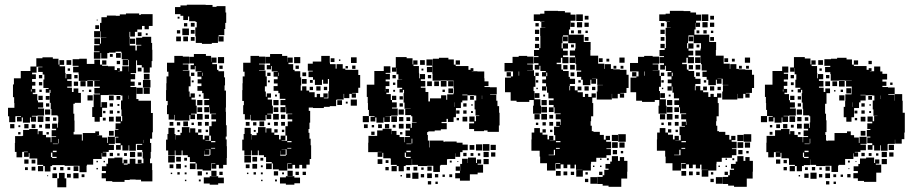

<svg xmlns="http://www.w3.org/2000/svg" viewBox="-20 -766 3871 814"><path d="M620 -287H628V-205H625V-178H616V-160H621V-122H619V-94H616V-74H625V-45H626V3H578V-4H555V-5H530V-3H508V5H456V2H429V-10H411V-32H429V-41H412V-61H431V-72H438V-95H465V-98H499V-74H504V-89H520V-73H505V-68H521V-72H530V-93H554V-72H579V-73H564V-89H580V-74H588V-94H585V-122H583V-130H561V-152H583V-156H558V-155H556V-127H528V-150H525V-128H499V-150H492V-131H472V-151H491V-159H470V-183H482V-186H467V-216H482V-219H470V-243H491V-250H471V-272H493V-252H498V-274H495V-302H493V-340H499V-361H492V-363H464V-364H440V-363H407V-312H410V-333H434V-309H413V-270H403V-250H381V-270H371V-312H377V-366H404V-369H380V-393H403V-399H380V-423H403V-424H375V-425H350V-423H314V-452H313V-459H290V-483H313V-487H288V-515H316V-517H348V-495H380V-513H404V-492H413V-487H438V-485H466V-469H476V-477H488V-465H480V-464H498V-485H526V-463H527V-512H524V-489H500V-513H523V-515H496V-543H494V-547H470V-543H442V-541H435V-518H409V-541H406V-517H378V-545H402V-548H379V-574H402V-579H380V-603H404V-581H408V-605H431V-606H407V-633H405V-608H379V-634H404V-669H410V-693H433V-700H471V-699H488V-705H514V-709H570V-703H577V-706H627V-656H611V-642H593V-656H582V-641H562V-631H552V-611H532V-631H529V-609H530V-573H554V-552H560V-573H579V-576H557V-606H583V-610H621V-584H625V-555H626V-507H623V-480H615V-458H589V-480H581V-490H561V-510H557V-456H534V-452H553V-430H534V-420H551V-402H533V-397H558V-346H567V-339H620ZM390 -683H394V-679H390ZM384 -659H400V-643H384ZM580 -629V-613H564V-629ZM606 -625V-617H598V-625ZM553 -580H531V-602H553ZM472 -541H492V-521H472ZM446 -525V-537H458V-525ZM434 -160H437V-186H467V-156H441V-152H463V-130H441V-122H416V-120H431V-102H413V-117H411V-92H375V-68H349V-64H347V-36H317V-63H254V-66H201V-62H194V-39H170V-62H163V-67H138V-94H105V-117H102V-101H82V-121H98V-123H81V-122H74V-99H50V-122H43V-160H44V-189H73V-190H78V-215H104V-219H140V-197H143V-210H161V-194H175V-184H195V-163H198V-185H218V-188H199V-214H218V-220H201V-242H223V-225H226V-247H227V-273H224V-277H198V-304H195V-330H191V-372H194V-385H190V-373H174V-389H186V-393H164V-429H168V-450H161V-461H142V-481H160V-483H135V-458H116V-451H132V-431H116V-419H130V-403H116V-389H130V-373H119V-367H138V-340H141V-332H163V-310H141V-306H167V-276H138V-275H115V-272H133V-250H111V-268H107V-246H77V-268H72V-251H52V-271H69V-274H50V-273H45V-248H19V-273H14V-309H41V-329H40V-354H35V-408H39V-434H68V-465H109V-484H134V-519H160V-523H204V-517H228V-492H232V-511H252V-491H233V-485H256V-457H258V-434H261V-452H283V-430H265V-423H284V-399H265V-394H285V-376H292V-391H312V-372H323V-330H297V-326H291V-284H295V-255H296V-207H292V-196H327V-170H331V-202H384V-209H400V-193H393V-192H413V-183H434ZM262 -511H282V-491H262ZM413 -510H431V-492H413ZM489 -508V-494H475V-508ZM564 -479H580V-463H564ZM277 -476V-466H267V-476ZM590 -429V-453H614V-429ZM145 -448H159V-434H145ZM295 -434V-448H309V-434ZM586 -427H618V-395H586ZM374 -423V-399H350V-423ZM321 -422H343V-400H321ZM311 -402H293V-420H311ZM159 -404H145V-418H159ZM578 -417V-405H566V-417ZM585 -368H559V-394H585ZM615 -394V-368H589V-394ZM114 -387H111V-378H114ZM157 -386V-376H147V-386ZM357 -376V-386H367V-376ZM335 -384V-378H329V-384ZM373 -340H351V-362H373ZM442 -361H462V-341H442ZM526 -346V-361H525V-346ZM161 -342H143V-360H161ZM174 -359H190V-343H174ZM474 -359H490V-343H474ZM189 -328V-314H175V-328ZM445 -328H459V-314H445ZM478 -317V-325H486V-317ZM193 -280H171V-302H193ZM459 -284H445V-298H459ZM417 -286V-296H427V-286ZM487 -286H477V-296H487ZM140 -273H164V-249H140ZM462 -251H442V-271H462ZM173 -252V-270H191V-252ZM205 -254V-268H219V-254ZM428 -255H416V-267H428ZM172 -241H192V-221H172ZM41 -222H23V-240H41ZM83 -222V-240H101V-222ZM114 -223V-239H130V-223ZM158 -237V-225H146V-237ZM58 -227V-235H66V-227ZM462 -191H442V-211H462ZM67 -196H57V-206H67ZM187 -206V-196H177V-206ZM226 -158H228V-177H226ZM587 -173V-160H588V-173ZM204 -155H225V-157H204ZM220 -127H204V-121H220ZM531 -100V-122H553V-100ZM563 -120H581V-102H563ZM196 -119V-100H201V-96H220V-101H202V-119ZM445 -104V-118H459V-104ZM506 -105V-117H518V-105ZM477 -106V-116H487V-106ZM101 -72H83V-90H101ZM130 -73H114V-89H130ZM395 -78H389V-84H395ZM419 -78V-84H425V-78ZM163 -40H141V-62H163ZM292 -41V-61H312V-41ZM130 -43H114V-59H130ZM235 -44V-58H249V-44ZM98 -45H86V-57H98ZM206 -45V-57H218V-45ZM266 -45V-57H278V-45ZM395 -48H389V-54H395ZM230 -33H254V-10H261V28H223V-10H230ZM313 -10H291V-32H313ZM222 -11H202V-31H222ZM280 -13H264V-29H280ZM338 -15H326V-27H338ZM184 -19H180V-23H184Z M757 -699H745V-706H722V-736H745V-743H772V-746H852V-745H881V-737H898V-740H936V-713H939V-669H935V-643H931V-617H907V-612H928V-590H906V-611H904V-584H878V-580H836V-584H810V-612H808V-650H814V-673H809V-676H782V-696H777V-681H757ZM733 -687V-695H741V-687ZM789 -669H805V-653H789ZM760 -654V-668H774V-654ZM753 -645H781V-617H753ZM789 -639H805V-623H789ZM744 -624H730V-638H744ZM747 -591H727V-611H747ZM777 -611V-591H757V-611ZM805 -593H789V-609H805ZM941 -146H942V-96H941V-67H926V-52H908V-67H897V-51H877V-71H893V-73H875V-43H839V-48H814V-73H809V-79H785V-100H776V-108H754V-128H750V-108H724V-128H721V-107H693V-128H684V-174H690V-198H694V-224H720V-198H724V-174H725V-193H745V-203H751V-227H783V-204H786V-222H808V-204H820V-194H840V-175H847V-191H867V-171H851V-169H874V-191H867V-231H877V-251H896V-260H876V-282H896V-284H870V-311H868V-290H846V-312H867V-320H846V-342H867V-347H843V-371H837V-381H817V-401H834V-412H818V-430H834V-441H817V-461H834V-463H809V-486H806V-472H788V-490H802V-497H783V-525H802V-537H853V-529H875V-504H876V-522H898V-500H880V-494H900V-470H906V-464H930V-438H934V-404H932V-382H938V-310H937V-292H938V-235H941V-187H937V-175H941ZM688 -320H691V-338H684V-384H685V-413H686V-442H694V-462H688V-500H719V-529H755V-526H782V-496H755V-493H779V-469H755V-467H783V-442H788V-400H780V-378H784V-356H788V-370H806V-352H792V-344H810V-318H814V-284H790V-281H807V-261H787V-278H783V-255H721V-279H719V-259H695V-282H688ZM904 -524H930V-498H904ZM924 -488V-474H910V-488ZM790 -458H804V-444H790ZM837 -444H839V-458H837ZM801 -425V-417H793V-425ZM823 -357V-365H831V-357ZM838 -320H816V-342H838ZM837 -311V-291H817V-311ZM839 -259H815V-283H839ZM848 -280H866V-262H848ZM777 -251V-231H757V-251ZM715 -249V-233H699V-249ZM835 -249V-233H819V-249ZM849 -249H865V-233H849ZM730 -248H744V-234H730ZM802 -246V-236H792V-246ZM820 -218H834V-204H820ZM862 -216V-206H852V-216ZM741 -215V-207H733V-215ZM875 -163H893V-168H875ZM892 -136V-139H875V-136ZM872 -109V-133H851V-132H868V-110H846V-127H845V-106H869V-109ZM721 -77H693V-105H721ZM747 -81H727V-101H747ZM773 -85H761V-97H773ZM809 -49H785V-73H809ZM747 -51H727V-71H747ZM715 -53H699V-69H715ZM771 -57H763V-65H771ZM876 -20V-42H898V-20ZM836 -22H818V-40H836ZM910 -24V-38H924V-24ZM742 -26H732V-36H742ZM771 -27H763V-35H771ZM853 -27V-35H861V-27ZM710 -28H704V-34H710ZM869 -19H905V-13H929V11H905V17H869V12H844V-14H869ZM831 3H823V-5H831ZM770 2H764V-4H770Z M1499 -448H1507V-394H1499V-372H1473V-370H1489V-352H1471V-368H1461V-350H1439V-368H1437V-344H1408V-343H1405V-316H1378V-313H1353V-308H1307V-310H1289V-296H1295V-246H1292V-219H1288V-203H1292V-178H1297V-150H1299V-92H1293V-68H1279V-52H1261V-67H1249V-52H1231V-67H1220V-51H1200V-71H1216V-73H1198V-43H1162V-48H1137V-73H1132V-79H1108V-100H1099V-108H1077V-128H1073V-108H1047V-128H1044V-107H1016V-128H1007V-174H1013V-198H1017V-224H1043V-198H1047V-174H1048V-193H1068V-203H1074V-227H1106V-204H1109V-222H1131V-204H1143V-194H1163V-175H1170V-191H1190V-171H1174V-169H1197V-191H1190V-231H1200V-251H1219V-260H1199V-282H1219V-284H1193V-311H1191V-290H1169V-312H1190V-320H1169V-342H1190V-347H1166V-371H1160V-381H1140V-401H1157V-412H1141V-430H1157V-441H1140V-461H1157V-463H1132V-486H1129V-472H1111V-490H1125V-497H1106V-525H1125V-537H1176V-529H1198V-504H1199V-522H1221V-500H1203V-494H1223V-470H1229V-464H1253V-438H1257V-404H1255V-382H1261V-400H1279V-382H1291V-375H1314V-354H1323V-368H1337V-354H1351V-370H1369V-352H1353V-349H1372V-379H1375V-431H1370V-411H1350V-428H1345V-406H1315V-428H1307V-439H1288V-463H1306V-466H1285V-496H1306V-505H1342V-529H1378V-500H1379V-494H1403V-475H1407V-494H1433V-475H1444V-470H1499ZM1011 -320H1014V-338H1007V-384H1008V-413H1009V-442H1017V-462H1011V-500H1042V-529H1078V-526H1105V-496H1078V-493H1102V-469H1078V-467H1106V-442H1111V-400H1103V-378H1107V-356H1111V-370H1129V-352H1115V-344H1133V-318H1137V-284H1113V-281H1130V-261H1110V-278H1106V-255H1044V-279H1042V-259H1018V-282H1011ZM1227 -524H1253V-498H1227ZM1468 -523H1492V-499H1468ZM1382 -519H1398V-503H1382ZM1417 -514H1423V-508H1417ZM1247 -488V-474H1233V-488ZM1487 -488V-474H1473V-488ZM1445 -486H1455V-476H1445ZM1262 -459H1278V-443H1262ZM1113 -458H1127V-444H1113ZM1160 -444H1162V-458H1160ZM1260 -431H1280V-411H1260ZM1294 -415V-427H1306V-415ZM1124 -425V-417H1116V-425ZM1321 -400H1339V-382H1321ZM1307 -384H1293V-398H1307ZM1353 -384V-398H1367V-384ZM1146 -357V-365H1154V-357ZM1493 -318H1467V-344H1493ZM1161 -320H1139V-342H1161ZM1430 -321H1410V-341H1430ZM1454 -327H1446V-335H1454ZM1160 -311V-291H1140V-311ZM1162 -259H1138V-283H1162ZM1171 -280H1189V-262H1171ZM1100 -251V-231H1080V-251ZM1038 -249V-233H1022V-249ZM1158 -249V-233H1142V-249ZM1172 -249H1188V-233H1172ZM1053 -248H1067V-234H1053ZM1125 -246V-236H1115V-246ZM1143 -218H1157V-204H1143ZM1185 -216V-206H1175V-216ZM1064 -215V-207H1056V-215ZM1198 -163H1216V-168H1198ZM1215 -136V-139H1198V-136ZM1195 -109V-133H1174V-132H1191V-110H1169V-127H1168V-106H1192V-109ZM1044 -77H1016V-105H1044ZM1070 -81H1050V-101H1070ZM1096 -85H1084V-97H1096ZM1132 -49H1108V-73H1132ZM1070 -51H1050V-71H1070ZM1038 -53H1022V-69H1038ZM1094 -57H1086V-65H1094ZM1199 -20V-42H1221V-20ZM1159 -22H1141V-40H1159ZM1233 -24V-38H1247V-24ZM1277 -24H1263V-38H1277ZM1065 -26H1055V-36H1065ZM1094 -27H1086V-35H1094ZM1176 -27V-35H1184V-27ZM1033 -28H1027V-34H1033ZM1192 -19H1228V-13H1252V11H1228V17H1192V12H1167V-14H1192ZM1154 3H1146V-5H1154ZM1093 2H1087V-4H1093Z M2096 -288H2098V-234H2095V-207H2047V-213H2032V-210H1990V-219H1969V-243H1990V-250H1970V-272H1992V-252H1998V-274H2012V-276H1996V-302H1992V-340H1999V-361H1991V-362H1962V-365H1940V-362H1962V-340H1940V-332H1934V-308H1913V-269H1903V-249H1879V-262H1873V-249H1852V-244H1874V-218H1849V-213H1823V-209H1796V-206H1791V-194H1794V-170H1800V-141H1802V-170H1860V-165H1866V-166H1916V-161H1941V-153H1963V-129H1941V-121H1931V-101H1911V-116H1910V-92H1881V-91H1875V-67H1848V-64H1845V-37H1817V-63H1790V-62H1752V-67H1727V-91H1726V-66H1700V-62H1692V-40H1670V-62H1662V-67H1637V-94H1634V-95H1605V-118H1601V-101H1581V-121H1598V-122H1581V-121H1541V-161H1542V-190H1579V-213H1602V-220H1640V-197H1641V-211H1661V-194H1674V-185H1695V-163H1697V-185H1718V-189H1699V-213H1718V-221H1701V-241H1721V-224H1726V-246H1746V-248H1728V-273H1723V-278H1698V-304H1721V-305H1695V-331H1691V-371H1693V-385H1688V-374H1674V-388H1685V-394H1664V-428H1685V-429H1669V-451H1661V-478H1660V-462H1642V-480H1658V-524H1704V-519H1729V-493H1732V-510H1750V-492H1733V-486H1756V-457H1757V-434H1760V-452H1782V-430H1764V-423H1783V-399H1764V-394H1784V-376H1796V-336H1803V-349H1850V-362H1872V-343H1876V-366H1902V-370H1904V-393H1903V-424H1874V-425H1848V-424H1814V-453H1813V-488H1788V-514H1814V-489H1815V-517H1841V-521H1881V-514H1904V-492H1912V-486H1966V-470H1975V-477H1987V-465H1980V-464H2004V-463H2033V-434H2034V-421H2051V-401H2034V-397H2057V-396H2086V-366H2058V-364H2084V-339H2089V-316H2096ZM1761 -511H1781V-491H1761ZM1912 -510H1930V-492H1912ZM1551 -271H1568V-274H1544V-300H1540V-329H1539V-355H1535V-407H1567V-465H1607V-485H1635V-457H1615V-453H1633V-429H1615V-421H1631V-401H1615V-389H1629V-373H1618V-367H1637V-342H1642V-332H1662V-310H1642V-306H1666V-276H1638V-274H1614V-273H1633V-249H1609V-268H1606V-246H1576V-268H1571V-251H1551ZM1790 -482H1812V-460H1790ZM1775 -475V-467H1767V-475ZM1644 -448H1658V-434H1644ZM1794 -434V-448H1808V-434ZM1849 -423H1873V-399H1849ZM1880 -422H1902V-400H1880ZM1811 -401H1791V-421H1811ZM1821 -401V-421H1841V-401ZM1646 -416H1656V-406H1646ZM1901 -391V-371H1881V-391ZM1613 -387H1612V-378H1613ZM1866 -386V-376H1856V-386ZM1655 -385V-377H1647V-385ZM2024 -346V-361H2023V-346ZM1642 -360H1660V-342H1642ZM1973 -359H1989V-343H1973ZM1674 -358H1688V-344H1674ZM1907 -313H1908V-332H1907ZM1688 -314H1674V-328H1688ZM1944 -328H1958V-314H1944ZM1978 -318V-324H1984V-318ZM1692 -280H1670V-302H1692ZM1914 -298H1928V-284H1914ZM1958 -284H1944V-298H1958ZM1985 -287H1977V-295H1985ZM1518 -274H1544V-248H1518ZM1639 -273H1663V-249H1639ZM1961 -251H1941V-271H1961ZM1672 -252V-270H1690V-252ZM1703 -253V-269H1719V-253ZM1926 -266V-256H1916V-266ZM1671 -241H1691V-221H1671ZM1630 -240V-222H1612V-240ZM1539 -223H1523V-239H1539ZM1599 -239V-223H1583V-239ZM1657 -237V-225H1645V-237ZM1556 -226V-236H1566V-226ZM1568 -194H1554V-208H1568ZM1686 -206V-196H1676V-206ZM1725 -158H1728V-178H1725ZM1703 -155H1724V-157H1703ZM2055 -127H2027V-155H2055ZM1998 -154H2024V-128H1998ZM2082 -130H2060V-152H2082ZM1971 -151H1991V-131H1971ZM1721 -127H1703V-121H1721ZM2052 -100H2030V-122H2052ZM2080 -102H2062V-120H2080ZM1696 -119V-100H1700V-96H1721V-101H1701V-119ZM1944 -104V-118H1958V-104ZM1987 -117V-105H1975V-117ZM2016 -116V-106H2006V-116ZM2020 -72H2005V-68H2028V-34H2005V-27H1972V0H1930V-10H1910V-32H1930V-42H1931V-71H1939V-93H1963V-75H1964V-98H1998V-75H2002V-90H2020ZM2052 -70H2030V-92H2052ZM1601 -71H1581V-91H1601ZM1615 -75V-87H1627V-75ZM1887 -77V-85H1895V-77ZM1919 -79V-83H1923V-79ZM1662 -40H1640V-62H1662ZM1792 -42V-60H1810V-42ZM1912 -42V-60H1930V-42ZM1733 -43V-59H1749V-43ZM1628 -44H1614V-58H1628ZM1704 -44V-58H1718V-44ZM1766 -46V-56H1776V-46ZM1754 -8H1728V-34H1754ZM1811 -11H1791V-31H1811ZM1720 -12H1702V-30H1720ZM1778 -14H1764V-28H1778ZM1838 -14H1824V-28H1838ZM1897 -15H1885V-27H1897ZM1866 -16H1856V-26H1866ZM1684 -18H1678V-24H1684ZM1808 16H1794V2H1808ZM1836 14H1826V4H1836Z M2636 -470V-449H2645V-393H2636V-372H2610V-370H2626V-352H2608V-368H2599V-349H2575V-368H2574V-344H2510V-378H2513V-405H2536V-406H2512V-432H2490V-431H2507V-411H2487V-428H2483V-405H2451V-428H2444V-440H2426V-462H2444V-467H2423V-494H2420V-522H2419V-499H2395V-523H2418V-530H2396V-552H2418V-560H2420V-583H2389V-616H2367V-611H2365V-583H2361V-561H2366V-582H2388V-560H2367V-551H2387V-531H2367V-524H2390V-498H2364V-521H2358V-500H2340V-494H2360V-471H2367V-465H2391V-440H2396V-432H2418V-410H2396V-402H2394V-383H2397V-401H2417V-383H2429V-375H2451V-355H2460V-368H2474V-355H2488V-370H2506V-352H2491V-329H2495V-273H2486V-252H2484V-233H2489V-210H2496V-207H2523V-194H2540V-174H2548V-190H2566V-172H2550V-165H2571V-137H2551V-134H2570V-108H2551V-97H2508V-80H2486V-72H2485V-43H2451V-17H2423V-45H2449V-46H2422V-68H2416V-52H2398V-68H2385V-53H2369V-69H2357V-51H2337V-71H2355V-74H2335V-43H2299V-74H2270V-102H2268V-127H2233V-175H2234V-204H2245V-223H2269V-204H2280V-195H2301V-175H2308V-190H2326V-172H2311V-171H2334V-193H2329V-229H2352V-232H2338V-250H2356V-236H2358V-251H2357V-260H2336V-282H2357V-285H2331V-311H2327V-321H2307V-341H2327V-349H2305V-373H2299V-399H2296V-382H2278V-400H2295V-413H2279V-429H2295V-442H2278V-460H2294V-465H2271V-487H2267V-471H2247V-491H2263V-498H2244V-524H2263V-528H2244V-554H2266V-562H2271V-614H2270V-648H2292V-649H2275V-673H2288V-674H2270V-677H2243V-705H2270V-708H2288V-720H2346V-719H2375V-713H2399V-704H2420V-678H2399V-670H2416V-652H2398V-669H2397V-641H2392V-619H2455V-588H2484V-554H2483V-530H2516V-496H2542V-474H2544V-494H2570V-474H2580V-472H2608V-470ZM2423 -705H2451V-677H2423ZM2459 -699H2475V-683H2459ZM2426 -672H2448V-650H2426ZM2458 -670H2476V-652H2458ZM2250 -654V-668H2264V-654ZM2266 -622H2248V-640H2266ZM2444 -638V-624H2430V-638ZM2413 -637V-625H2401V-637ZM2462 -626V-636H2472V-626ZM2387 -611V-591H2367V-611ZM2265 -609V-593H2249V-609ZM2475 -593H2459V-609H2475ZM2248 -562V-580H2266V-562ZM2401 -565V-577H2413V-565ZM2243 -318V-342H2224V-334H2170V-339H2145V-375H2121V-437H2146V-442H2155V-463H2119V-499H2153V-525H2179V-529H2215V-526H2242V-496H2215V-493H2239V-469H2215V-468H2244V-444H2250V-398H2242V-380H2246V-345H2271V-318H2274V-284H2240V-318ZM2606 -522H2628V-500H2606ZM2519 -519H2535V-503H2519ZM2551 -517H2563V-505H2551ZM2397 -491H2417V-471H2397ZM2386 -490V-472H2368V-490ZM2581 -487H2593V-475H2581ZM2623 -487V-475H2611V-487ZM2181 -445V-463H2179V-445ZM2128 -442V-460H2146V-442ZM2415 -459V-443H2399V-459ZM2250 -458H2264V-444H2250ZM2296 -443H2300V-458H2296ZM2252 -426H2262V-416H2252ZM2442 -426V-416H2432V-426ZM2476 -400V-382H2458V-400ZM2429 -399H2445V-383H2429ZM2504 -398V-384H2490V-398ZM2260 -394V-388H2254V-394ZM2267 -351H2247V-371H2267ZM2283 -357V-365H2291V-357ZM2298 -320H2276V-342H2298ZM2299 -289H2275V-313H2299ZM2327 -291H2307V-311H2327ZM2299 -259H2275V-283H2299ZM2246 -282H2268V-260H2246ZM2309 -279H2325V-263H2309ZM2325 -233H2309V-249H2325ZM2294 -248V-234H2280V-248ZM2262 -246V-236H2252V-246ZM2280 -218H2294V-204H2280ZM2322 -216V-206H2312V-216ZM2601 -197H2633V-165H2601ZM2574 -194H2600V-168H2574ZM2356 -163V-168H2337V-163ZM2575 -163H2599V-139H2575ZM2606 -162H2628V-140H2606ZM2353 -139H2337V-135H2353ZM2333 -108V-131H2328V-110H2306V-108ZM2596 -130V-112H2578V-130ZM2622 -126V-116H2612V-126ZM2608 -100H2626V-84H2640V-38H2639V-9H2614V26H2560V21H2535V14H2512V-16H2535V-23H2542V-46H2560V-51H2547V-71H2567V-81H2574V-104H2600V-84H2608ZM2553 -87V-95H2561V-87ZM2524 -94H2530V-88H2524ZM2494 -58V-64H2500V-58ZM2530 -58H2524V-64H2530ZM2357 -21H2337V-41H2357ZM2385 -23H2369V-39H2385ZM2414 -24H2400V-38H2414ZM2534 -24H2520V-38H2534ZM2462 -26V-36H2472V-26ZM2511 13H2483V-15H2511ZM2474 6H2460V-8H2474Z M3168 -470V-449H3177V-393H3168V-372H3142V-370H3158V-352H3140V-368H3131V-349H3107V-368H3106V-344H3042V-378H3045V-405H3068V-406H3044V-432H3022V-431H3039V-411H3019V-428H3015V-405H2983V-428H2976V-440H2958V-462H2976V-467H2955V-494H2952V-522H2951V-499H2927V-523H2950V-530H2928V-552H2950V-560H2952V-583H2921V-616H2899V-611H2897V-583H2893V-561H2898V-582H2920V-560H2899V-551H2919V-531H2899V-524H2922V-498H2896V-521H2890V-500H2872V-494H2892V-471H2899V-465H2923V-440H2928V-432H2950V-410H2928V-402H2926V-383H2929V-401H2949V-383H2961V-375H2983V-355H2992V-368H3006V-355H3020V-370H3038V-352H3023V-329H3027V-273H3018V-252H3016V-233H3021V-210H3028V-207H3055V-194H3072V-174H3080V-190H3098V-172H3082V-165H3103V-137H3083V-134H3102V-108H3083V-97H3040V-80H3018V-72H3017V-43H2983V-17H2955V-45H2981V-46H2954V-68H2948V-52H2930V-68H2917V-53H2901V-69H2889V-51H2869V-71H2887V-74H2867V-43H2831V-74H2802V-102H2800V-127H2765V-175H2766V-204H2777V-223H2801V-204H2812V-195H2833V-175H2840V-190H2858V-172H2843V-171H2866V-193H2861V-229H2884V-232H2870V-250H2888V-236H2890V-251H2889V-260H2868V-282H2889V-285H2863V-311H2859V-321H2839V-341H2859V-349H2837V-373H2831V-399H2828V-382H2810V-400H2827V-413H2811V-429H2827V-442H2810V-460H2826V-465H2803V-487H2799V-471H2779V-491H2795V-498H2776V-524H2795V-528H2776V-554H2798V-562H2803V-614H2802V-648H2824V-649H2807V-673H2820V-674H2802V-677H2775V-705H2802V-708H2820V-720H2878V-719H2907V-713H2931V-704H2952V-678H2931V-670H2948V-652H2930V-669H2929V-641H2924V-619H2987V-588H3016V-554H3015V-530H3048V-496H3074V-474H3076V-494H3102V-474H3112V-472H3140V-470ZM2955 -705H2983V-677H2955ZM2991 -699H3007V-683H2991ZM2958 -672H2980V-650H2958ZM2990 -670H3008V-652H2990ZM2782 -654V-668H2796V-654ZM2798 -622H2780V-640H2798ZM2976 -638V-624H2962V-638ZM2945 -637V-625H2933V-637ZM2994 -626V-636H3004V-626ZM2919 -611V-591H2899V-611ZM2797 -609V-593H2781V-609ZM3007 -593H2991V-609H3007ZM2780 -562V-580H2798V-562ZM2933 -565V-577H2945V-565ZM2775 -318V-342H2756V-334H2702V-339H2677V-375H2653V-437H2678V-442H2687V-463H2651V-499H2685V-525H2711V-529H2747V-526H2774V-496H2747V-493H2771V-469H2747V-468H2776V-444H2782V-398H2774V-380H2778V-345H2803V-318H2806V-284H2772V-318ZM3138 -522H3160V-500H3138ZM3051 -519H3067V-503H3051ZM3083 -517H3095V-505H3083ZM2929 -491H2949V-471H2929ZM2918 -490V-472H2900V-490ZM3113 -487H3125V-475H3113ZM3155 -487V-475H3143V-487ZM2713 -445V-463H2711V-445ZM2660 -442V-460H2678V-442ZM2947 -459V-443H2931V-459ZM2782 -458H2796V-444H2782ZM2828 -443H2832V-458H2828ZM2784 -426H2794V-416H2784ZM2974 -426V-416H2964V-426ZM3008 -400V-382H2990V-400ZM2961 -399H2977V-383H2961ZM3036 -398V-384H3022V-398ZM2792 -394V-388H2786V-394ZM2799 -351H2779V-371H2799ZM2815 -357V-365H2823V-357ZM2830 -320H2808V-342H2830ZM2831 -289H2807V-313H2831ZM2859 -291H2839V-311H2859ZM2831 -259H2807V-283H2831ZM2778 -282H2800V-260H2778ZM2841 -279H2857V-263H2841ZM2857 -233H2841V-249H2857ZM2826 -248V-234H2812V-248ZM2794 -246V-236H2784V-246ZM2812 -218H2826V-204H2812ZM2854 -216V-206H2844V-216ZM3133 -197H3165V-165H3133ZM3106 -194H3132V-168H3106ZM2888 -163V-168H2869V-163ZM3107 -163H3131V-139H3107ZM3138 -162H3160V-140H3138ZM2885 -139H2869V-135H2885ZM2865 -108V-131H2860V-110H2838V-108ZM3128 -130V-112H3110V-130ZM3154 -126V-116H3144V-126ZM3140 -100H3158V-84H3172V-38H3171V-9H3146V26H3092V21H3067V14H3044V-16H3067V-23H3074V-46H3092V-51H3079V-71H3099V-81H3106V-104H3132V-84H3140ZM3085 -87V-95H3093V-87ZM3056 -94H3062V-88H3056ZM3026 -58V-64H3032V-58ZM3062 -58H3056V-64H3062ZM2889 -21H2869V-41H2889ZM2917 -23H2901V-39H2917ZM2946 -24H2932V-38H2946ZM3066 -24H3052V-38H3066ZM2994 -26V-36H3004V-26ZM3043 13H3015V-15H3043ZM3006 6H2992V-8H3006Z M3598 -116V-92H3563V-67H3536V-64H3533V-37H3505V-63H3478V-62H3440V-67H3415V-90H3414V-66H3388V-62H3380V-40H3358V-62H3350V-67H3325V-94H3322V-95H3293V-118H3289V-101H3269V-121H3286V-122H3269V-121H3261V-99H3237V-121H3229V-161H3230V-190H3266V-214H3291V-219H3327V-197H3330V-210H3348V-194H3362V-185H3383V-163H3385V-185H3406V-189H3387V-213H3406V-220H3388V-242H3410V-224H3413V-247H3415V-273H3411V-277H3385V-305H3383V-331H3379V-371H3381V-385H3376V-374H3362V-388H3373V-394H3352V-428H3356V-451H3349V-478H3348V-462H3330V-480H3346V-524H3392V-518H3416V-493H3420V-510H3438V-492H3421V-486H3444V-457H3445V-434H3448V-452H3470V-430H3452V-423H3471V-399H3452V-394H3472V-376H3479V-391H3499V-371H3484V-326H3478V-284H3482V-256H3484V-206H3479V-194H3482V-170H3488V-168H3490V-170H3518V-202H3571V-209H3587V-193H3601V-183H3621V-160H3624V-186H3654V-156H3628V-153H3651V-129H3628V-122H3604V-120H3618V-102H3600V-116ZM3807 -288H3816V-204H3814V-176H3803V-157H3775V-174H3774V-156H3745V-155H3743V-127H3715V-150H3712V-128H3686V-150H3679V-131H3659V-151H3678V-159H3657V-183H3670V-187H3655V-215H3670V-219H3657V-243H3678V-250H3658V-272H3680V-252H3686V-274H3700V-275H3683V-302H3680V-340H3687V-361H3679V-362H3650V-364H3628V-362H3650V-340H3628V-332H3622V-308H3601V-269H3590V-250H3568V-269H3557V-313H3563V-337H3564V-366H3590V-370H3592V-393H3591V-399H3567V-423H3591V-424H3562V-425H3536V-424H3502V-452H3500V-460H3478V-482H3500V-487H3475V-515H3503V-517H3529V-521H3569V-514H3592V-492H3600V-486H3654V-470H3663V-477H3675V-465H3668V-464H3686V-484H3712V-463H3721V-453H3741V-429H3721V-420H3738V-402H3721V-397H3745V-395H3773V-367H3746V-364H3772V-339H3773V-367H3805V-339H3807ZM3449 -511H3469V-491H3449ZM3600 -510H3618V-492H3600ZM3662 -508H3676V-494H3662ZM3239 -271H3256V-274H3232V-300H3228V-329H3227V-355H3223V-407H3255V-465H3296V-484H3322V-458H3303V-453H3321V-429H3303V-420H3318V-402H3303V-389H3317V-373H3306V-367H3325V-341H3329V-332H3350V-310H3329V-306H3354V-276H3325V-275H3302V-273H3321V-249H3297V-268H3294V-246H3264V-268H3259V-251H3239ZM3464 -476V-466H3454V-476ZM3332 -448H3346V-434H3332ZM3482 -434V-448H3496V-434ZM3537 -423H3561V-399H3537ZM3499 -401H3479V-421H3499ZM3509 -421H3529V-401H3509ZM3333 -417H3345V-405H3333ZM3754 -416H3764V-406H3754ZM3568 -370V-392H3590V-370ZM3301 -387H3299V-378H3301ZM3544 -376V-386H3554V-376ZM3343 -385V-377H3335V-385ZM3522 -384V-378H3516V-384ZM3560 -340H3538V-362H3560ZM3712 -346V-361H3711V-346ZM3330 -360H3348V-342H3330ZM3661 -359H3677V-343H3661ZM3362 -358H3376V-344H3362ZM3595 -313H3596V-332H3595ZM3376 -314H3362V-328H3376ZM3632 -328H3646V-314H3632ZM3666 -318V-324H3672V-318ZM3380 -280H3358V-302H3380ZM3646 -284H3632V-298H3646ZM3603 -297H3615V-285H3603ZM3673 -287H3665V-295H3673ZM3206 -274H3232V-248H3206ZM3327 -273H3351V-249H3327ZM3649 -251H3629V-271H3649ZM3360 -252V-270H3378V-252ZM3392 -254V-269H3407V-254ZM3614 -266V-256H3604V-266ZM3359 -241H3379V-221H3359ZM3318 -240V-222H3300V-240ZM3287 -239V-223H3271V-239ZM3345 -237V-225H3333V-237ZM3244 -226V-236H3254V-226ZM3649 -191H3629V-211H3649ZM3255 -195H3243V-207H3255ZM3374 -206V-196H3364V-206ZM3413 -158H3415V-178H3413ZM3391 -155H3412V-157H3391ZM3770 -130H3748V-152H3770ZM3408 -127H3391V-121H3408ZM3740 -100H3718V-122H3740ZM3768 -102H3750V-120H3768ZM3384 -119V-100H3388V-96H3408V-101H3389V-119ZM3646 -118V-104H3632V-118ZM3663 -105V-117H3675V-105ZM3694 -106V-116H3704V-106ZM3708 -72H3693V-68H3716V-34H3695V5H3643V1H3617V-10H3598V-32H3617V-41H3599V-61H3619V-71H3626V-94H3652V-98H3686V-75H3690V-90H3708ZM3740 -70H3718V-92H3740ZM3288 -72H3270V-90H3288ZM3316 -74H3302V-88H3316ZM3575 -85H3583V-77H3575ZM3611 -83V-79H3607V-83ZM3350 -40H3328V-62H3350ZM3480 -42V-60H3498V-42ZM3316 -44H3302V-58H3316ZM3422 -44V-58H3436V-44ZM3393 -45V-57H3405V-45ZM3454 -46V-56H3464V-46ZM3581 -53V-49H3577V-53ZM3442 -8H3416V-34H3442ZM3499 -11H3479V-31H3499ZM3408 -12H3390V-30H3408ZM3466 -14H3452V-28H3466ZM3586 -14H3572V-28H3586ZM3525 -15H3513V-27H3525ZM3554 -16H3544V-26H3554ZM3372 -18H3366V-24H3372ZM3496 16H3482V2H3496ZM3524 14H3514V4H3524Z"/></svg>

Font: Rubik-Storm
Style: Regular
Weight: 400
Designer: NaN (generative design), Hubert & Fischer (Rubik source font outlines)
Foundry: NaN, Hubert & Fischer
Version: Version 1.000